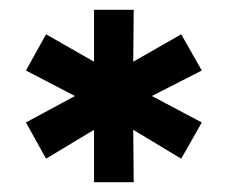

<svg xmlns="http://www.w3.org/2000/svg" viewBox="-20 -767 464 392"><path d="M172 -395H253L252 -502L350 -443L392 -517L290 -571L392 -623L350 -697L252 -641L253 -747H172V-641L74 -697L33 -623L133 -571L33 -517L74 -443L172 -502Z"/></svg>

Font: Vanilla Cream Black
Style: Regular
Weight: 900
Designer: Jeremy Tribby, Jinavaṁso
Foundry: Tribby Type
Version: Version 1.422;Glyphs 3.1.2 (3151)